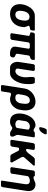

<svg xmlns="http://www.w3.org/2000/svg" viewBox="1514 -2328 1013 4082"><g transform="rotate(90 2021.0 -286.5)"><path d="M72 -253C48 -101 122 7 276 7C420 7 528 -88 550 -233C551 -241 557 -279 557 -287C557 -290 556 -304 555 -307L527 -387C527 -387 526 -389 526 -390C531 -420 596 -407 620 -433C622 -438 625 -462 626 -467C628 -479 640 -520 614 -520H314C173 -520 90 -368 72 -253ZM213 -260C224 -329 257 -407 340 -407C424 -407 424 -323 414 -257C403 -187 377 -106 291 -106C205 -106 202 -189 213 -260Z M1016 -393 972 -113C958 -24 1040 7 1111 7H1158C1185 -1 1196 -25 1200 -50C1211 -121 1113 -89 1123 -153L1159 -387C1166 -433 1242 -406 1252 -470C1253 -479 1259 -520 1240 -520H700L676 -500L667 -440C662 -407 748 -427 742 -387L685 -20L705 0H792C799 0 809 -8 814 -13C818 -17 826 -26 826 -27L883 -393L909 -413H996Z M1488 -106C1466 -106 1433 -126 1437 -153L1488 -487C1490 -497 1476 -520 1464 -520H1370C1365 -520 1346 -499 1345 -493L1296 -173C1284 -98 1330 7 1415 7H1535C1672 7 1744 -174 1760 -276C1765 -308 1785 -520 1730 -520H1644C1630 -520 1620 -505 1618 -493C1607 -423 1631 -352 1620 -279C1610 -214 1573 -106 1488 -106Z M2137 -534C2014 -534 1882 -436 1862 -307L1787 173C1786 179 1798 200 1803 200H1903L1922 187L1949 13C1951 -2 1966 -14 1980 -14C2016 -14 2043 7 2083 7C2194 7 2271 -68 2308 -173C2310 -185 2319 -238 2321 -250C2343 -394 2303 -534 2137 -534ZM1980 -167 1989 -223C2000 -292 2016 -414 2112 -414C2199 -414 2191 -319 2181 -253C2180 -244 2172 -202 2171 -193C2151 -141 2118 -106 2062 -106C2014 -106 1985 -118 1980 -167Z M2879 -520H2805C2787 -520 2774 -493 2755 -493C2716 -493 2690 -534 2645 -534C2496 -534 2417 -379 2397 -253C2377 -122 2415 7 2561 7C2620 7 2637 -3 2691 -40H2701C2745 -40 2765 7 2818 7C2846 7 2877 7 2883 -30C2892 -88 2839 -112 2848 -167L2900 -507C2897 -509 2883 -520 2879 -520ZM2666 -414C2692 -414 2741 -405 2735 -367L2701 -147C2695 -110 2637 -106 2616 -106C2573 -106 2526 -137 2534 -187L2555 -320C2564 -375 2615 -414 2666 -414ZM2825 -773H2745C2709 -773 2687 -662 2684 -645C2680 -620 2687 -613 2712 -613C2769 -613 2827 -700 2835 -750C2835 -751 2831 -773 2825 -773Z M3145 -347 3167 -493C3168 -497 3151 -520 3148 -520H3056C3041 -520 3025 -498 3023 -487L2953 -33C2951 -22 2960 0 2975 0H3061C3068 0 3078 -8 3083 -13C3087 -17 3095 -26 3095 -27L3117 -167C3119 -181 3143 -187 3154 -187C3169 -187 3181 -180 3187 -167L3264 -20L3270 -13C3276 -9 3293 0 3295 0H3415C3430 0 3430 -9 3432 -20C3435 -38 3433 -35 3423 -53C3408 -80 3339 -206 3324 -233C3315 -248 3314 -255 3316 -270C3318 -285 3323 -292 3336 -307L3489 -480C3496 -488 3499 -492 3500 -501C3501 -508 3500 -520 3488 -520H3362C3309 -520 3233 -333 3170 -333H3167C3164 -335 3144 -343 3145 -347Z M3818 187 3833 200H3933C3938 200 3956 179 3957 173L4039 -353C4055 -455 4004 -534 3900 -534C3849 -534 3801 -492 3756 -492C3737 -492 3729 -502 3717 -520H3631L3607 -500L3533 -20C3532 -15 3551 0 3557 0H3644L3670 -20L3723 -360C3729 -401 3794 -414 3821 -414C3884 -414 3905 -379 3895 -313Z"/></g></svg>

Font: Asimov Print
Style: CIt
Weight: 500
Designer: Google
Version: Version 2.000980: 2014